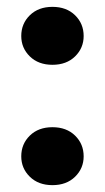

<svg xmlns="http://www.w3.org/2000/svg" viewBox="-20 -535 307 560"><path d="M133 5Q92 5 67 -19.5Q42 -44 42 -79Q42 -115 67 -139.5Q92 -164 133 -164Q174 -164 199 -139.5Q224 -115 224 -79Q224 -44 199 -19.5Q174 5 133 5ZM133 -346Q92 -346 67 -370.5Q42 -395 42 -430Q42 -466 67 -490.5Q92 -515 133 -515Q174 -515 199 -490.5Q224 -466 224 -430Q224 -395 199 -370.5Q174 -346 133 -346Z"/></svg>

Font: DM Sans 18pt Black
Style: Regular
Weight: 900
Designer: Colophon Foundry, Jonny Pinhorn
Foundry: Colophon Foundry
Version: Version 4.004;gftools[0.9.30]